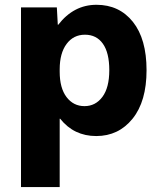

<svg xmlns="http://www.w3.org/2000/svg" viewBox="-20 -550 658 790"><path d="M66.4 219.7V-519.5H213.9L217.8 -448.2H219.7Q283.2 -530.3 377 -530.3Q470.7 -530.3 526.9 -460Q583 -389.6 583 -261.2Q583 -132.8 525.4 -61.5Q467.8 9.8 376 9.8Q284.2 9.8 227.5 -61.5H225.6V219.7ZM225.6 -254.9Q225.6 -187.5 253.9 -150.4Q282.2 -113.3 327.6 -113.3Q373 -113.3 401.4 -151.4Q429.7 -189.5 429.7 -261.2Q429.7 -333 403.3 -370.1Q377 -407.2 329.6 -407.2Q282.2 -407.2 253.9 -369.1Q225.6 -331.1 225.6 -264.6Z"/></svg>

Font: GenEi M Gothic v2 Heavy
Style: Regular
Weight: 800
Version: Version 2.0